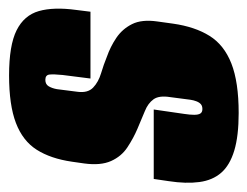

<svg xmlns="http://www.w3.org/2000/svg" viewBox="-90 -462 559 434"><g transform="rotate(-90 190.0 -245.5)"><path d="M151 14Q99 14 66 4Q33 -6 16 -25.5Q-1 -45 -5 -75Q-9 -105 -3 -144L2 -178H159L149 -109Q147 -96 147 -86.5Q147 -77 150 -72.5Q153 -68 160 -68Q167 -68 171 -71.5Q175 -75 177.5 -81.5Q180 -88 181 -95L187 -141Q191 -166 182 -178.5Q173 -191 155.5 -198Q138 -205 115 -215Q94 -224 73.5 -237.5Q53 -251 42.5 -274.5Q32 -298 37 -335L41 -363Q48 -411 68 -442.5Q88 -474 128.5 -489.5Q169 -505 236 -505Q304 -505 338 -488Q372 -471 381.5 -437.5Q391 -404 384 -353L380 -321H229L237 -384Q239 -404 238 -413.5Q237 -423 226 -423Q216 -423 211.5 -415.5Q207 -408 205 -397L199 -350Q196 -327 208.5 -315Q221 -303 241 -297Q261 -291 278 -284Q301 -276 321 -262.5Q341 -249 352 -227Q363 -205 358 -170L353 -134Q346 -85 325.5 -52Q305 -19 263 -2.5Q221 14 151 14Z"/></g></svg>

Font: Alumni Sans Black
Style: Italic
Weight: 900
Italic angle: -8°
Version: Version 1.016